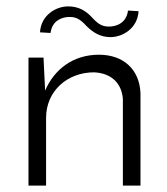

<svg xmlns="http://www.w3.org/2000/svg" viewBox="-20 -580 523 600"><path d="M69 0H124V-212C124 -295 190 -354 274 -354C333 -351 361 -315 364 -270V0H419V-289C416 -361 368 -409 289 -409C209 -409 150 -364 121 -297L116 -400H69ZM250 -499C271 -478 294 -464 325 -464C364 -464 410 -492 413 -545L380 -547C375 -506 341 -497 321 -497C302 -497 289 -502 268 -525C247 -548 224 -560 193 -560C154 -560 108 -532 105 -479L138 -477C143 -518 177 -527 197 -527C216 -527 229 -522 250 -499Z"/></svg>

Font: Josefin Sans
Style: Regular
Weight: 400
Designer: Santiago Orozco
Foundry: Typemade
Version: 1.000